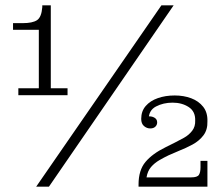

<svg xmlns="http://www.w3.org/2000/svg" viewBox="-20 -702 836 722"><path d="M49 -344V-370H126V-590H29V-615H66Q102 -615 119 -626Q136 -637 139 -675V-682H171V-370H234V-344ZM116 0 587 -682H633L164 0ZM501 -8Q501 -62 527 -93Q553 -124 602 -148L638 -166Q654 -174 672 -184Q690 -194 702.5 -210Q715 -226 714 -249L760 -246Q761 -214 745 -193Q729 -172 704 -158.5Q679 -145 651 -134L614 -118Q597 -110 579 -99.5Q561 -89 548 -74Q535 -59 531 -35L501 0ZM501 0V-8L531 -35H760V0ZM699 -35Q722 -35 728 -44.5Q734 -54 734 -73V-97H760V-35ZM545 -219Q532 -219 521.5 -228Q511 -237 511 -255Q511 -284 528 -303.5Q545 -323 573.5 -333Q602 -343 637 -343Q671 -343 699 -332.5Q727 -322 744 -300.5Q761 -279 760 -246L714 -249Q715 -283 689.5 -299.5Q664 -316 629 -316Q594 -316 566.5 -301.5Q539 -287 539 -253L534 -264Q549 -266 560 -260Q571 -254 571 -242Q571 -232 564 -225.5Q557 -219 545 -219Z"/></svg>

Font: Montagu Slab 144pt Light
Style: Regular
Weight: 300
Designer: Florian Karsten
Foundry: Florian Karsten
Version: Version 1.000